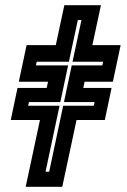

<svg xmlns="http://www.w3.org/2000/svg" viewBox="-20 -720 489 740"><path d="M79 0 134 -257.5H21.5L47.5 -381H160L165 -405H52.5L82.5 -546H195L228 -700H369L336 -546H445L415 -405H306L301 -381H410L384 -257.5H275L220 0ZM155.5 -58H169.5L223.5 -312.5H341.5L344.5 -326.5H226.5L256.5 -468H374.5L377.5 -482H259.5L294 -643H280L245.5 -482H121.5L118.5 -468H242.5L212.5 -326.5H91.5L88.5 -312.5H209.5Z"/></svg>

Font: Tourney Thin
Style: Bold Italic
Weight: 700
Italic angle: -12°
Version: Version 1.015